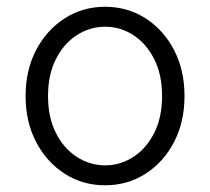

<svg xmlns="http://www.w3.org/2000/svg" viewBox="-20 -536 618 564"><path d="M55.2 -253.9Q55.2 -330.1 86.2 -389.2Q117.2 -448.2 170.2 -482.2Q223.1 -516.1 288.6 -516.1Q354.5 -516.1 407.5 -482.2Q460.4 -448.2 491.2 -389.2Q522 -330.1 522 -253.9Q522 -177.7 491.2 -118.7Q460.4 -59.6 407.5 -25.6Q354.5 8.3 288.6 8.3Q223.1 8.3 170.2 -25.6Q117.2 -59.6 86.2 -118.7Q55.2 -177.7 55.2 -253.9ZM121.1 -253.9Q121.1 -190.9 144.3 -145.3Q167.5 -99.6 205.8 -75Q244.1 -50.3 288.6 -50.3Q333.5 -50.3 371.6 -75Q409.7 -99.6 432.9 -145.3Q456.1 -190.9 456.1 -253.9Q456.1 -316.9 432.9 -362.5Q409.7 -408.2 371.6 -432.9Q333.5 -457.5 288.6 -457.5Q244.1 -457.5 205.8 -432.9Q167.5 -408.2 144.3 -362.5Q121.1 -316.9 121.1 -253.9Z"/></svg>

Font: Giphurs Light
Style: Regular
Weight: 300
Version: Version 0.920; ttfautohint (v1.8.4.7-5d5b)